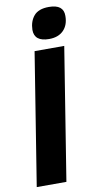

<svg xmlns="http://www.w3.org/2000/svg" viewBox="-100 -957 512 1001"><g transform="rotate(-10 156.0 -457.0)"><path d="M235 -914Q313 -914 312 -853Q312 -805 284.5 -777Q257 -749 208 -749Q130 -749 130 -811Q131 -856 155.5 -885Q180 -914 235 -914ZM10 0 122 -700H279L167 0Z"/></g></svg>

Font: Georama
Style: Bold Italic
Weight: 700
Italic angle: -9°
Designer: Jean-Baptiste Levee
Foundry: Production Type
Version: Version 1.000